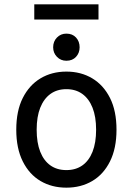

<svg xmlns="http://www.w3.org/2000/svg" viewBox="-20 -855 612 885"><path d="M55 -257Q55 -344 85 -403.5Q115 -463 167 -494Q219 -525 286 -525Q353 -525 405 -494Q457 -463 487 -403.5Q517 -344 517 -257Q517 -171 487 -111Q457 -51 405 -20.5Q353 10 286 10Q219 10 167 -20.5Q115 -51 85 -111Q55 -171 55 -257ZM149 -257Q149 -197 165.5 -155.5Q182 -114 212.5 -92.5Q243 -71 286 -71Q329 -71 359.5 -92.5Q390 -114 406.5 -155.5Q423 -197 423 -257Q423 -317 406.5 -358.5Q390 -400 359.5 -422Q329 -444 286 -444Q243 -444 212.5 -422Q182 -400 165.5 -358.5Q149 -317 149 -257ZM225 -637Q225 -664 242.5 -682Q260 -700 286 -700Q314 -700 330.5 -682Q347 -664 347 -637Q347 -611 330.5 -593Q314 -575 286 -575Q260 -575 242.5 -593Q225 -611 225 -637ZM138 -765V-835H434V-765Z"/></svg>

Font: Radio Canada
Style: Regular
Weight: 400
Designer: Charles Daoud, Etienne Aubert Bonn, Alexandre Saumier Demers, Jacques Le Bailly
Foundry: Radio-Canada
Version: Version 2.104;gftools[0.9.28.dev5+ged2979d]